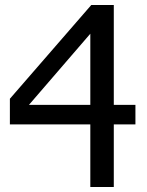

<svg xmlns="http://www.w3.org/2000/svg" viewBox="-20 -747 586 767"><path d="M521 -328.1H434.6V-727.1H344.7L19.5 -352.5V-250H340.8V0H434.6V-250H521ZM95.7 -328.1 340.8 -612.3V-328.1Z"/></svg>

Font: SG Kara SemiBold
Style: Regular
Weight: 400
Designer: Damoon Khanjanzadeh
Version: Version 1.000